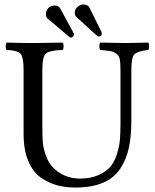

<svg xmlns="http://www.w3.org/2000/svg" viewBox="-20 -840 701 870"><path d="M188 -776.9Q188 -791 198.5 -803Q209 -814.9 229 -814.9Q244.1 -814.9 252 -803.2L311.5 -693.8Q315.4 -687 314.9 -683.1Q314.9 -677.2 310.5 -673.6Q306.2 -669.9 301.8 -669.9Q296.9 -669.9 293.9 -672.9L194.8 -756.8Q188 -763.7 188 -776.9ZM318.8 -782.2Q318.8 -798.3 331.5 -809.1Q344.2 -819.8 356.9 -819.8Q376 -819.8 383.8 -808.1L438.5 -698.2Q440.9 -693.4 440.9 -687Q440.9 -674.8 428.2 -674.8Q422.4 -674.8 414.1 -682.6L326.2 -763.2Q318.8 -769 318.8 -782.2ZM171.9 -522.9V-266.1Q171.9 -224.1 173.8 -197Q175.8 -169.9 188 -135Q200.2 -100.1 223.1 -78.1Q272 -31.2 341.8 -30.8Q390.6 -30.8 425.8 -46.4Q460.9 -62 480 -84.5Q499 -106.9 510 -142.6Q521 -178.2 523.4 -207.5Q525.9 -236.8 525.9 -276.9V-522.9Q525.9 -553.7 522.9 -570.3Q520 -586.9 507.6 -596.4Q495.1 -606 481 -608.4Q466.8 -610.8 434.1 -613.8Q430.2 -617.7 430.2 -629.9Q430.2 -642.1 434.1 -647Q525.9 -645 549.8 -645Q575.7 -645 651.9 -647Q655.8 -642.1 655.8 -630.1Q655.8 -618.2 651.9 -613.8Q603 -607.9 589.1 -594Q575.2 -580.1 575.2 -522.9V-294.9Q575.2 -224.1 564.2 -171.6Q553.2 -119.1 525.6 -76.7Q498 -34.2 447 -12.2Q396 9.8 320.8 9.8Q276.9 9.8 240 0Q203.1 -9.8 166.5 -34.4Q129.9 -59.1 108.4 -109.6Q86.9 -160.2 86.9 -232.9V-522.9Q86.9 -582 72.5 -596.9Q58.1 -611.8 9.8 -613.8Q5.9 -617.7 5.9 -629.9Q5.9 -642.1 9.8 -647Q87.9 -645 128.9 -645Q169.9 -645 264.2 -647Q268.1 -642.1 268.1 -630.1Q268.1 -618.2 264.2 -613.8Q204.1 -611.8 188 -597.4Q171.9 -583 171.9 -522.9Z"/></svg>

Font: Linux Libertine
Style: Regular
Weight: 400
Designer: Philipp H. Poll
Foundry: Philipp H. Poll
Version: Version 5.3.0 ; ttfautohint (v0.9)